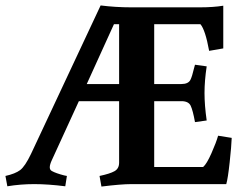

<svg xmlns="http://www.w3.org/2000/svg" viewBox="-42 -677 916 706"><path d="M441 -650H692Q742 -650 779 -656V-499L727 -490Q713 -567 695 -588H525V-368H625Q650 -368 658 -383Q664 -394 672 -428L675 -439L718 -433Q710 -380 710 -335Q710 -290 718 -234L675 -228Q667 -272 659 -288.5Q651 -305 625 -305H525V-63H705Q718 -74 735.5 -113.5Q753 -153 760 -178L810 -170Q809 -140 802.5 -80Q796 -20 790 0H441Q403 0 331 9L324 -30Q362 -38 379 -47.5Q396 -57 396 -79V-305H248L149 -89Q141 -72 141 -62Q141 -52 149 -48Q163 -40 194 -32L204 -30L198 8Q135 0 84 0Q33 0 -15 8L-22 -30Q14 -38 32 -51.5Q50 -65 72 -111L328 -657Q383 -650 441 -650ZM396 -588H377L277 -368H396Z"/></svg>

Font: Buenard
Style: Bold
Weight: 700
Foundry: FontFuror
Version: Version 1.002 2011